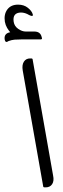

<svg xmlns="http://www.w3.org/2000/svg" viewBox="-62 -808 273 828"><path d="M118 -647 119 -644Q120 -638 113 -638H30Q13 -638 1 -637Q-11 -636 -25 -631Q-31 -627 -34 -627Q-40 -627 -42 -639Q-45 -664 -18 -669Q-25 -677 -31.5 -688Q-38 -699 -41 -714Q-46 -746 -30.5 -767Q-15 -788 16 -788Q41 -788 58 -774.5Q75 -761 79 -747Q80 -745 79.5 -742Q79 -739 76 -739Q74 -739 70 -740.5Q66 -742 64 -743Q46 -754 28 -754Q-9 -753 -3 -714Q0 -695 16.5 -683.5Q33 -672 49 -672H86Q113 -672 118 -647ZM79 -550 167 -51Q172 -28 163 -14Q154 0 135 0H130Q124 0 124 -6L36 -504Q32 -528 41 -542Q50 -556 68 -556H73Q79 -556 79 -550Z"/></svg>

Font: Zain Light
Style: Italic
Weight: 300
Italic angle: -10°
Designer: Zain,Boutros
Foundry: Mobile Telecommunications Company (Zain), 2024
Version: Version 1.51; ttfautohint (v1.8.4)